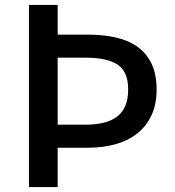

<svg xmlns="http://www.w3.org/2000/svg" viewBox="-20 -756 708 776"><path d="M97 -736H213V-616H336Q397 -616 448 -604.5Q499 -593 535.5 -567Q572 -541 592.5 -498.5Q613 -456 613 -394Q613 -334 592 -289.5Q571 -245 534 -216Q497 -187 446.5 -173Q396 -159 336 -159H213V0H97ZM213 -523V-252H324Q413 -252 455.5 -286.5Q498 -321 498 -394Q498 -467 455 -495Q412 -523 324 -523Z"/></svg>

Font: Kinto Sans Med
Style: Regular
Weight: 500
Designer: Authors: Ryoko NISHIZUKA  (kana & ideographs); Paul D. Hunt (Latin, Greek & Cyrillic); Wenlong ZHANG  (bopomofo); Sandol
Foundry: Adobe Systems Incorporated, ookami Inc.
Version: Version 0.001